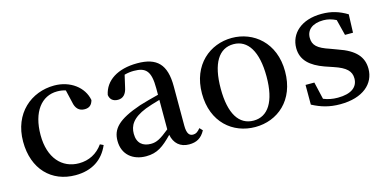

<svg xmlns="http://www.w3.org/2000/svg" viewBox="-59 -842 2329 1158"><g transform="rotate(-15 1105.5 -263.0)"><path d="M487 -127C451 -76 399 -49 337 -49C231 -49 156 -130 156 -273C156 -418 223 -502 320 -502C338 -502 355 -500 373 -494L391 -417C398 -376 419 -355 454 -355C482 -355 499 -368 507 -398C492 -481 412 -541 312 -541C169 -541 44 -439 44 -262C44 -90 149 15 298 15C402 15 472 -33 508 -117Z M903 -109C847 -64 822 -50 786 -50C736 -50 701 -76 701 -135C701 -185 724 -229 812 -264C833 -272 867 -283 903 -293ZM1092 -66C1075 -46 1064 -38 1046 -38C1023 -38 1008 -54 1008 -104V-350C1008 -487 953 -541 831 -541C708 -541 627 -488 610 -402C614 -373 633 -358 663 -358C694 -358 715 -378 723 -420L740 -494C762 -500 781 -502 799 -502C874 -502 903 -473 903 -366V-325C861 -315 817 -302 783 -292C637 -242 595 -193 595 -119C595 -33 657 15 739 15C809 15 848 -15 906 -74C916 -20 952 13 1008 13C1053 13 1085 -3 1109 -48Z M1421 15C1559 15 1680 -82 1680 -263C1680 -444 1555 -541 1421 -541C1285 -541 1161 -443 1161 -263C1161 -83 1281 15 1421 15ZM1421 -25C1330 -25 1278 -105 1278 -262C1278 -420 1330 -502 1421 -502C1510 -502 1564 -420 1564 -262C1564 -105 1510 -25 1421 -25Z M1978 -324C1902 -349 1876 -373 1876 -420C1876 -469 1914 -501 1982 -501C2010 -501 2035 -494 2061 -481L2086 -382H2136L2140 -496C2090 -526 2043 -541 1981 -541C1853 -541 1781 -470 1781 -381C1781 -304 1834 -260 1917 -230L1970 -212C2045 -187 2073 -159 2073 -114C2073 -60 2031 -27 1947 -27C1913 -27 1885 -33 1858 -44L1833 -152H1778V-29C1833 0 1884 15 1951 15C2094 15 2170 -56 2170 -148C2170 -221 2128 -272 2021 -308Z"/></g></svg>

Font: Source Han Serif CN SemiBold
Style: Regular
Weight: 600
Designer: Ryoko NISHIZUKA 西塚涼子 (kana & ideographs); Frank Grießhammer (Latin, Greek & Cyrillic); Wenlong ZHANG 张文龙 (bopomofo); San
Foundry: Adobe Systems Incorporated
Version: Version 1.000;PS 1;hotconv 16.6.53;makeotf.lib2.5.65590